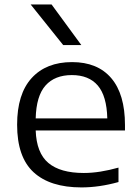

<svg xmlns="http://www.w3.org/2000/svg" viewBox="-20 -828 625 858"><path d="M344 9.5Q204 9.5 130.2 -58.2Q56.5 -126 56.5 -270.5Q56.5 -408 121.5 -479.2Q186.5 -550.5 302 -550.5Q416 -550.5 477.2 -478.8Q538.5 -407 538.5 -269V-245H139.5Q143 -144.5 196.2 -99.8Q249.5 -55 354.5 -55Q390.5 -55 429.5 -61.2Q468.5 -67.5 509.5 -79V-14.5Q423.5 9.5 344 9.5ZM301 -492.5Q225 -492.5 183.5 -446Q142 -399.5 139.5 -299H459.5Q457 -399 417 -445.8Q377 -492.5 301 -492.5ZM262.5 -626.5 117 -808H210.5L343.5 -626.5Z"/></svg>

Font: Encode Sans Expanded
Style: Regular
Weight: 400
Width: 7
Designer: Multiple Designers
Foundry: Impallari Type
Version: Version 3.000; ttfautohint (v1.8.3) -l 8 -r 50 -G 200 -x 14 